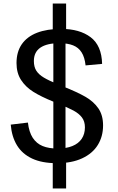

<svg xmlns="http://www.w3.org/2000/svg" viewBox="-20 -904 660 1078"><path d="M351.2 -30.7V154.2H276.2V-30.7ZM276.2 -697.7V-884.2H351.2V-697.7ZM279.5 -13V-715.3H347.8V-13ZM313.2 -661.5Q243.7 -661.5 206.9 -636.6Q170.2 -611.7 170.2 -561.3Q170.2 -528.3 184 -506.8Q197.8 -485.2 226.8 -468Q255.8 -450.8 311.3 -428L332.5 -419.3Q413 -387.3 459.2 -360.8Q505.5 -334.2 532.1 -295.8Q558.7 -257.3 558.7 -199.8Q558.7 -138 529.2 -90.2Q499.8 -42.3 441.3 -15.1Q382.8 12.2 298.7 12.2Q215.5 12.2 160 -13.9Q104.5 -40 75.2 -88.3Q45.8 -136.7 40.3 -204.3L136.7 -215.8Q142.8 -162.7 163.8 -130.4Q184.8 -98.2 219.2 -84.1Q253.5 -70 302.7 -70Q351.8 -70 386.3 -84Q420.8 -98 438.8 -124.8Q456.8 -151.7 456.8 -189Q456.8 -222.3 440.1 -244.5Q423.3 -266.7 392.7 -283.2Q362 -299.7 301.7 -324.2L278.5 -333.7Q211.2 -361 167.5 -388.2Q123.8 -415.5 98.2 -455Q72.7 -494.5 72.7 -550Q72.7 -612.7 102.2 -655.5Q131.8 -698.3 187.9 -720.1Q244 -741.8 323.7 -741.8Q427 -741.8 488.9 -695Q550.8 -648.2 553.3 -545.3L460.5 -536.8Q455.5 -582.7 438.2 -609.9Q421 -637.2 390.5 -649.3Q360 -661.5 313.2 -661.5Z"/></svg>

Font: Monaspace Radon Var
Style: Regular
Weight: 400
Designer: Riley Cran and the Lettermatic Team
Version: Version 1.000 (Monaspace Radon Var)